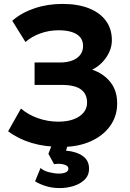

<svg xmlns="http://www.w3.org/2000/svg" viewBox="-20 -735 664 980"><path d="M294 15Q210.5 15 142.2 -5.2Q74 -25.5 21.5 -65L87 -181Q122.5 -150 173 -132Q223.5 -114 278 -114Q323 -114 355.8 -126.2Q388.5 -138.5 406.5 -160.2Q424.5 -182 424.5 -211Q424.5 -255.5 393.2 -278.5Q362 -301.5 296.5 -301.5H156.5V-416H285Q322 -416 348.5 -426Q375 -436 389.5 -455Q404 -474 404 -500.5Q404 -526.5 389.8 -544.2Q375.5 -562 347.5 -571.2Q319.5 -580.5 278.5 -580.5Q231 -580.5 186 -564.5Q141 -548.5 110 -520.5L42.5 -629Q89 -670 155.8 -692.5Q222.5 -715 298.5 -715Q377 -715 433.5 -692.8Q490 -670.5 520.5 -629Q551 -587.5 551 -529.5Q551 -498 537.5 -468.8Q524 -439.5 501 -416Q478 -392.5 450.5 -379.5Q509 -359.5 543.8 -315.5Q578.5 -271.5 578 -206Q578 -142.5 542.5 -92.5Q507 -42.5 443 -13.8Q379 15 294 15ZM285.5 225Q247.5 225 215.2 215.2Q183 205.5 159 190.5L187 122.5Q202.5 137 230.2 144Q258 151 280.5 151Q301 151 315 145Q329 139 329 126Q329 110.5 305.8 104.5Q282.5 98.5 256 103L227 50L254.5 -20H333.5L317 34Q370 38.5 402.2 61.2Q434.5 84 434.5 125.5Q434.5 160.5 411.5 182.5Q388.5 204.5 354.2 214.8Q320 225 285.5 225Z"/></svg>

Font: Geologica SemiBold
Style: Regular
Weight: 600
Designer: Sindre Bremnes, Frode Helland
Foundry: Monokrom Skriftforlag AS
Version: Version 1.010;gftools[0.9.28]